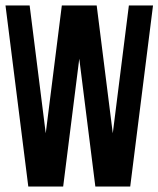

<svg xmlns="http://www.w3.org/2000/svg" viewBox="-20 -679 577 699"><path d="M83 0 0 -659.2H87.9L146.5 -193.8L205.1 -659.2H332L390.6 -193.8L449.2 -659.2H537.1L454.1 0H327.1L268.6 -465.3L210 0Z"/></svg>

Font: Alegre Sans
Style: Regular
Weight: 400
Width: 3
Designer: GrandChaos9000
Version: Version 1.2.6 - August 1, 2014